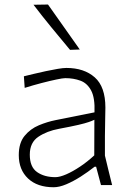

<svg xmlns="http://www.w3.org/2000/svg" viewBox="-20 -798 558 828"><path d="M211.5 9.5Q141 9.5 101 -28.2Q61 -66 61 -129Q61 -181.5 86 -212Q111 -242.5 147.8 -257.8Q184.5 -273 220 -280L387.5 -313.5Q390 -376 373 -407.8Q356 -439.5 326.5 -450.2Q297 -461 261.5 -461Q251 -461 223.5 -455.2Q196 -449.5 159.5 -440Q123 -430.5 86.5 -419L83 -469Q99.5 -473 125 -479.2Q150.5 -485.5 177.8 -491.2Q205 -497 228.8 -501Q252.5 -505 266.5 -505Q342.5 -505 388.5 -464.5Q434.5 -424 434.5 -334Q434.5 -312.5 433.5 -278.5Q432.5 -244.5 432.5 -211V-127Q440 -95 447.2 -65.8Q454.5 -36.5 463.5 0H415.5L394.5 -79H388Q359.5 -56.5 327.8 -36.2Q296 -16 265.8 -3.2Q235.5 9.5 211.5 9.5ZM219 -34Q237.5 -34 265.8 -46.2Q294 -58.5 325.8 -79.8Q357.5 -101 386.5 -128L387 -281.5Q378 -277 363 -271.8Q348 -266.5 318 -259.5Q288 -252.5 234.5 -242.5Q182.5 -233 145.5 -208.2Q108.5 -183.5 108.5 -131Q108.5 -78 139.8 -56Q171 -34 219 -34ZM282 -583Q241.5 -631.5 201.2 -680.5Q161 -729.5 124.5 -777.5L187 -778.5Q221 -731 255.2 -682Q289.5 -633 324 -584.5Z"/></svg>

Font: Commissioner Loud ExtraLight
Style: Regular
Weight: 200
Designer: Kostas Bartsokas
Foundry: Kostas Bartsokas
Version: Version 1.000; ttfautohint (v1.8.3)